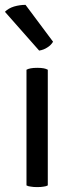

<svg xmlns="http://www.w3.org/2000/svg" viewBox="-23 -761 300 783"><path d="M85 -4.9Q91.8 -1 102.5 0Q113.3 2 128.9 2Q144.5 2 155.3 0Q165 -1 171.9 -4.9Q171.9 -162.1 171.9 -476.6Q165 -480.5 155.3 -482.4Q144.5 -484.4 128.9 -484.4Q113.3 -484.4 102.5 -482.4Q91.8 -480.5 85 -476.6Q85 -454.1 85 -407.2Q85 -306.6 85 -4.9ZM193.4 -590.8Q165 -628.9 81.1 -741.2Q57.6 -741.2 34.2 -734.4Q11.7 -727.5 -2.9 -712.9Q43.9 -660.2 136.7 -554.7Q155.3 -557.6 169.9 -567.4Q184.6 -576.2 193.4 -590.8Z"/></svg>

Font: cl
Style: Regular
Weight: 400
Designer: Mitja Miklavcic
Version: Version 1.0